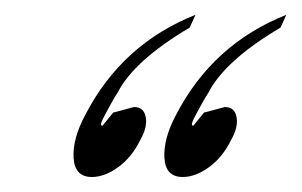

<svg xmlns="http://www.w3.org/2000/svg" viewBox="-20 -819 402 256"><path d="M288.1 -632.3Q297.9 -649.4 295.4 -662.8Q293 -676.3 279.8 -676.3L252 -668.9L237.8 -651.4Q234.9 -651.4 236.3 -655.8Q237.8 -660.2 241.5 -666.7Q245.1 -673.3 249.5 -681.4Q253.9 -689.5 257.8 -695.3Q279.8 -738.3 354 -782.2L361.8 -799.3Q263.7 -760.3 214.8 -666Q197.8 -634.3 199.2 -608.6Q200.7 -583 223.6 -583Q240.7 -583 258.8 -596.2Q276.9 -609.4 288.1 -632.3ZM167 -632.3Q176.8 -649.4 174.3 -662.8Q171.9 -676.3 158.7 -676.3L130.9 -668.9L116.7 -651.4Q113.8 -651.4 115.2 -655.8Q116.7 -660.2 120.4 -666.7Q124 -673.3 128.4 -681.4Q132.8 -689.5 136.7 -695.3Q158.7 -738.3 232.9 -782.2L240.7 -799.3Q142.6 -760.3 93.8 -666Q76.7 -634.3 78.1 -608.6Q79.6 -583 102.5 -583Q119.6 -583 137.7 -596.2Q155.8 -609.4 167 -632.3Z"/></svg>

Font: ML-NILA06
Style: Regular
Weight: 400
Designer: CLT@C-DIT
Version: Version ML-NILA06 1.0